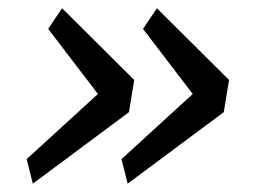

<svg xmlns="http://www.w3.org/2000/svg" viewBox="-20 -503 640 466"><path d="M59.7 -57.2 293 -230.8 305.8 -308.9 130.7 -483 96.9 -432.9 217.7 -274.9 44.7 -116.8ZM274.9 -116.8 289.8 -57.2 523.1 -230.8 535.9 -308.9 360.8 -483 327.1 -432.9 447.8 -274.9Z"/></svg>

Font: Margiela Mono Italic Italic
Style: Regular
Weight: 400
Designer: Mike Abbink, Paul van der Laan, Pieter van Rosmalen
Foundry: Bold Monday
Version: Version 2.003 2021